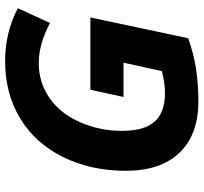

<svg xmlns="http://www.w3.org/2000/svg" viewBox="-42 -722 775 730"><g transform="rotate(-90 345.0 -357.5)"><path d="M324.2 9.8Q197.8 9.8 128.9 -62Q60.1 -133.8 60.1 -266.1Q60.1 -398.4 112.1 -504.2Q164.1 -609.9 258.8 -667.5Q353.5 -725.1 478 -725.1Q584.5 -725.1 678.2 -676.8L622.1 -554.2Q542 -597.2 469.5 -597.2Q397 -597.2 337.9 -556.9Q278.8 -516.6 245.4 -441.2Q211.9 -365.7 211.9 -281Q211.9 -196.3 247.1 -156.7Q282.2 -117.2 356 -117.2Q392.6 -117.2 439 -128.9L471.2 -274.9H340.8L368.2 -400.9H643.1L564 -28.8Q501 -6.8 443.1 1.5Q385.3 9.8 324.2 9.8Z"/></g></svg>

Font: Open Sans Hebrew
Style: Bold Italic
Weight: 700
Italic angle: -12°
Foundry: Ascender Corporation, Yanek Iontef
Version: Version 2.001;PS 002.001;hotconv 1.0.70;makeotf.lib2.5.58329